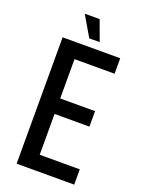

<svg xmlns="http://www.w3.org/2000/svg" viewBox="-155 -898 714 968"><g transform="rotate(20 202.0 -414.0)"><path d="M126 -828H206L246 -719H190ZM62 -678H371V-595H156V-384H343V-301H156V-82H371V0H62Z"/></g></svg>

Font: Khand Medium
Style: Regular
Weight: 500
Designer: Devanagari: Sanchit Sawaria, Jyotish Sonowal; Latin: Satya Rajpurohit
Foundry: Indian Type Foundry
Version: Version 1.100;PS 1.0;hotconv 1.0.78;makeotf.lib2.5.61930; tt